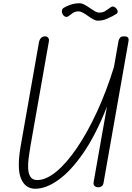

<svg xmlns="http://www.w3.org/2000/svg" viewBox="-20 -1152 812 1181"><path d="M197 9Q136 9 109.5 -52.8Q83 -114.5 107.5 -255.5L219.5 -891Q221.5 -902 226.2 -910.5Q231 -919 238.8 -923.8Q246.5 -928.5 256.5 -928.5Q270.5 -928 276.8 -919.2Q283 -910.5 280.5 -896.5L167.5 -255Q161.5 -219.5 156.5 -182.5Q151.5 -145.5 153.2 -114.2Q155 -83 167.8 -63.8Q180.5 -44.5 209 -44.5Q264 -44.5 327 -96.8Q390 -149 454 -243.2Q518 -337.5 576.5 -464.2Q635 -591 681 -740L709 -900Q711.5 -912 718.8 -920.2Q726 -928.5 743 -928.5Q761.5 -928.5 767.2 -921Q773 -913.5 770.5 -899L617 -28Q615 -13.5 605.8 -6.8Q596.5 0 585 0Q571 0 562 -7.8Q553 -15.5 556 -32.5L638 -496.5Q571 -325.5 494 -213.2Q417 -101 340.2 -46Q263.5 9 197 9ZM581 -1025Q568 -1025 552.8 -1033.5Q537.5 -1042 521.8 -1053.5Q506 -1065 490.8 -1073.5Q475.5 -1082 462 -1082Q443 -1082 429.8 -1073.2Q416.5 -1064.5 400.5 -1052Q393.5 -1047 386.5 -1048Q379.5 -1049 373.5 -1054.2Q367.5 -1059.5 364 -1067.2Q360.5 -1075 360.5 -1083Q360.5 -1091.5 365.8 -1098.2Q371 -1105 389.5 -1113Q407 -1121.5 426.2 -1126.8Q445.5 -1132 469 -1132Q483.5 -1132 499.8 -1123.2Q516 -1114.5 532 -1103.2Q548 -1092 562.8 -1083.2Q577.5 -1074.5 589.5 -1074.5Q614.5 -1074.5 628.5 -1084.8Q642.5 -1095 661.5 -1107.5Q672 -1114.5 681.8 -1110.2Q691.5 -1106 697.8 -1097.2Q704 -1088.5 704 -1081.5Q704 -1072.5 696.5 -1067Q689 -1061.5 671 -1052Q652.5 -1043 631.5 -1034Q610.5 -1025 581 -1025Z"/></svg>

Font: Edu AU VIC WA NT Hand
Style: Regular
Weight: 400
Designer: Tina and Corey Anderson, Eben Sorkin, Mirko Velimirovic
Foundry: Google for Education
Version: Version 1.001